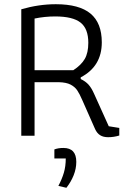

<svg xmlns="http://www.w3.org/2000/svg" viewBox="-20 -644 615 911"><path d="M431 -32 370 -170Q357 -200 346 -216Q335 -232 315 -242.5Q295 -253 260 -254H144V0H81V-600Q164 -624 245 -624Q356 -624 409.5 -579.5Q463 -535 463 -443Q463 -329 363 -277V-269Q386 -258 400 -242.5Q414 -227 426 -200L496 -45L546 -37V-1Q520 7 493 7Q470 7 455 -2.5Q440 -12 431 -32ZM328 -311Q365 -335 382 -364Q399 -393 399 -441Q399 -508 362 -537Q325 -566 242 -566Q192 -566 144 -556V-311ZM257 238Q274 206 283 175.5Q292 145 292 108H238V65Q256 58 281 58Q342 58 342 124Q342 156 329.5 187.5Q317 219 295 247Z"/></svg>

Font: Athiti
Style: Regular
Weight: 400
Designer: CadsonDemak Team
Foundry: CadsonDemak
Version: Version 1.033